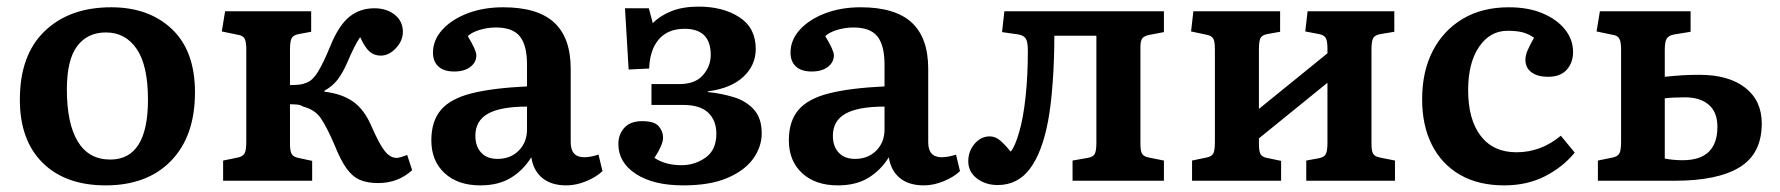

<svg xmlns="http://www.w3.org/2000/svg" viewBox="-20 -546 5378 580"><path d="M299 14Q178 14 109 -54Q40 -122 40 -245Q40 -380 115 -452Q190 -524 316 -524Q430 -524 499.5 -458Q569 -392 569 -267Q569 -135 497 -60.5Q425 14 299 14ZM313 -64Q427 -64 427 -245Q427 -348 393 -398Q359 -448 300 -448Q244 -448 213 -406.5Q182 -365 182 -276Q182 -173 215 -118.5Q248 -64 313 -64Z M1122 7Q1090 7 1067.5 -2.5Q1045 -12 1027 -37Q1009 -62 991 -107Q967 -163 949 -189Q931 -215 896 -224Q888 -229 878.5 -230Q869 -231 856 -231V-112Q856 -90 861 -81Q866 -72 881 -69L923 -60V0H654V-61L698 -70Q713 -73 718.5 -82Q724 -91 724 -118V-397Q724 -421 718.5 -430Q713 -439 698 -441L650 -451L660 -512H920V-450L882 -443Q866 -440 861 -430.5Q856 -421 856 -396V-289Q873 -289 885 -290.5Q897 -292 908 -297Q925 -304 940.5 -329Q956 -354 978 -407Q1003 -469 1035 -495Q1067 -521 1111 -521Q1148 -521 1172.5 -501.5Q1197 -482 1197 -450Q1197 -423 1176 -400.5Q1155 -378 1130 -378Q1110 -378 1096 -390.5Q1082 -403 1068 -434Q1058 -419 1049.5 -402Q1041 -385 1029 -357Q1015 -325 999.5 -305Q984 -285 960 -272V-269Q1012 -263 1046 -239.5Q1080 -216 1102 -165Q1126 -110 1142.5 -89.5Q1159 -69 1178 -69Q1187 -69 1210 -78L1225 -32Q1183 7 1122 7Z M1431 14Q1363 14 1323 -23Q1283 -60 1283 -122Q1283 -180 1312 -214Q1341 -248 1404.5 -264Q1468 -280 1572 -285V-351Q1572 -409 1550.5 -436Q1529 -463 1478 -463Q1454 -463 1430 -456Q1406 -449 1393 -437Q1419 -394 1419 -379Q1419 -358 1401 -344Q1383 -330 1352 -330Q1321 -330 1304.5 -345Q1288 -360 1288 -387Q1288 -425 1316 -456Q1344 -487 1392 -505.5Q1440 -524 1500 -524Q1604 -524 1654 -478Q1704 -432 1704 -338V-116Q1704 -71 1745 -71Q1764 -71 1788 -79L1800 -29Q1781 -11 1750.5 1.5Q1720 14 1691 14Q1645 14 1618 -8.5Q1591 -31 1585 -71Q1561 -32 1523.5 -9Q1486 14 1431 14ZM1483 -66Q1522 -66 1547 -91Q1572 -116 1572 -155V-224Q1492 -224 1454 -202.5Q1416 -181 1416 -136Q1416 -104 1433.5 -85Q1451 -66 1483 -66Z M2044 14Q1954 14 1901 -20.5Q1848 -55 1848 -111Q1848 -140 1866 -160Q1884 -180 1920 -180Q1957 -180 1970 -164.5Q1983 -149 1983 -130Q1983 -109 1957 -69Q1990 -47 2039 -47Q2079 -47 2111.5 -70Q2144 -93 2144 -142Q2144 -182 2119.5 -205.5Q2095 -229 2044 -229H1948V-292H2032Q2080 -292 2103.5 -319Q2127 -346 2127 -380Q2127 -459 2048 -459Q1998 -459 1970.5 -427.5Q1943 -396 1941 -339L1879 -336L1868 -521H1940L1952 -476Q1973 -498 2007.5 -512Q2042 -526 2091 -526Q2164 -526 2213.5 -494Q2263 -462 2263 -398Q2263 -349 2225.5 -314Q2188 -279 2118 -270V-268Q2159 -264 2196.5 -252.5Q2234 -241 2257.5 -215Q2281 -189 2281 -143Q2281 -103 2255.5 -67Q2230 -31 2177.5 -8.5Q2125 14 2044 14Z M2511 14Q2443 14 2403 -23Q2363 -60 2363 -122Q2363 -180 2392 -214Q2421 -248 2484.5 -264Q2548 -280 2652 -285V-351Q2652 -409 2630.5 -436Q2609 -463 2558 -463Q2534 -463 2510 -456Q2486 -449 2473 -437Q2499 -394 2499 -379Q2499 -358 2481 -344Q2463 -330 2432 -330Q2401 -330 2384.5 -345Q2368 -360 2368 -387Q2368 -425 2396 -456Q2424 -487 2472 -505.5Q2520 -524 2580 -524Q2684 -524 2734 -478Q2784 -432 2784 -338V-116Q2784 -71 2825 -71Q2844 -71 2868 -79L2880 -29Q2861 -11 2830.5 1.5Q2800 14 2771 14Q2725 14 2698 -8.5Q2671 -31 2665 -71Q2641 -32 2603.5 -9Q2566 14 2511 14ZM2563 -66Q2602 -66 2627 -91Q2652 -116 2652 -155V-224Q2572 -224 2534 -202.5Q2496 -181 2496 -136Q2496 -104 2513.5 -85Q2531 -66 2563 -66Z M2994 13Q2957 13 2931 -7Q2905 -27 2905 -59Q2905 -89 2924 -111.5Q2943 -134 2970 -134Q2987 -134 3001.5 -121.5Q3016 -109 3033 -88Q3046 -102 3059 -148Q3071 -188 3078 -252.5Q3085 -317 3085 -393Q3085 -419 3079 -429Q3073 -439 3056 -442L3007 -449L3014 -512H3496V-449L3454 -441Q3437 -438 3431 -430.5Q3425 -423 3425 -404V-112Q3425 -90 3430 -81.5Q3435 -73 3451 -70L3496 -61V0H3220V-61L3266 -69Q3282 -72 3287 -81Q3292 -90 3292 -115V-438H3165Q3165 -366 3160 -297Q3155 -228 3146 -180Q3128 -85 3091 -36Q3054 13 2994 13Z M3581 0V-61L3624 -70Q3640 -73 3645 -82Q3650 -91 3650 -118V-397Q3650 -421 3645 -429.5Q3640 -438 3625 -441L3578 -451L3585 -512H3847V-450L3808 -443Q3792 -440 3787.5 -430.5Q3783 -421 3783 -396V-217L3990 -385V-400Q3990 -422 3985 -431Q3980 -440 3965 -443L3923 -451L3930 -512H4192V-450L4150 -443Q4133 -440 4128 -430.5Q4123 -421 4123 -397V-112Q4123 -90 4128 -81.5Q4133 -73 4149 -70L4194 -61V0H3926V-61L3964 -68Q3980 -71 3985 -80.5Q3990 -90 3990 -115V-296L3783 -128V-112Q3783 -90 3787.5 -81Q3792 -72 3807 -69L3850 -60V0Z M4524 14Q4446 14 4390.5 -18Q4335 -50 4305.5 -108.5Q4276 -167 4276 -246Q4276 -330 4308 -392Q4340 -454 4398.5 -489Q4457 -524 4538 -524Q4597 -524 4640.5 -505.5Q4684 -487 4708 -456.5Q4732 -426 4732 -389Q4732 -357 4713 -335.5Q4694 -314 4656 -314Q4625 -314 4606.5 -327.5Q4588 -341 4588 -366Q4588 -378 4594 -392.5Q4600 -407 4614 -432Q4597 -444 4579 -448.5Q4561 -453 4534 -453Q4481 -453 4448 -404.5Q4415 -356 4415 -274Q4415 -185 4453 -135.5Q4491 -86 4561 -86Q4635 -86 4695 -136L4737 -85Q4701 -41 4647 -13.5Q4593 14 4524 14Z M4807 0V-61L4851 -70Q4866 -73 4871.5 -82Q4877 -91 4877 -118V-397Q4877 -420 4871.5 -429.5Q4866 -439 4851 -441L4803 -451L4813 -512H5087V-450L5038 -442Q5021 -439 5015 -429.5Q5009 -420 5009 -395V-314Q5037 -317 5060.5 -318.5Q5084 -320 5114 -320Q5202 -320 5252 -281Q5302 -242 5302 -173Q5302 -82 5235.5 -41Q5169 0 5039 0ZM5063 -62Q5168 -62 5168 -163Q5168 -207 5142 -229.5Q5116 -252 5070 -252Q5034 -252 5009 -249V-67Q5035 -62 5063 -62Z"/></svg>

Font: Literata 12pt SemiBold
Style: Regular
Weight: 600
Designer: Latin by Veronika Burian and Jose Scaglione. Greek by Irene Vlachou. Cyrillic by Vera Evstafieva.
Foundry: TypeTogether
Version: Version 3.002